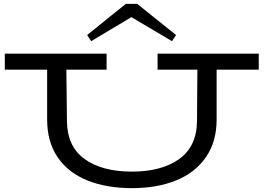

<svg xmlns="http://www.w3.org/2000/svg" viewBox="-20 -965 1371 998"><path d="M1325 -603H1106V-344Q1106 -228 1050 -147.5Q994 -67 895 -27Q796 13 666 13Q534 13 434.5 -27Q335 -67 280 -147Q225 -227 225 -344V-603H5V-686H534V-603H325L328 -336Q329 -204 419.5 -138.5Q510 -73 666 -73Q820 -73 911.5 -138.5Q1003 -204 1004 -337L1006 -603H799V-686H1325ZM433 -783 634 -945H693L895 -783L874 -751L663 -876L454 -751Z"/></svg>

Font: BioRhyme Expanded
Style: Regular
Weight: 400
Width: 7
Designer: Aoife Mooney
Foundry: Aoife Mooney Type
Version: Version 1.001